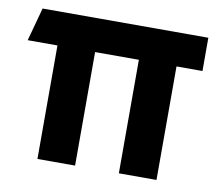

<svg xmlns="http://www.w3.org/2000/svg" viewBox="-62 -575 734 648"><g transform="rotate(10 305.0 -251.5)"><path d="M602 -503V-389H513V0H384V-389H234V0H105V-389H3L34 -503Z"/></g></svg>

Font: Techna Sans
Style: Regular
Weight: 400
Designer: Carl Enlund
Version: Version 1.003